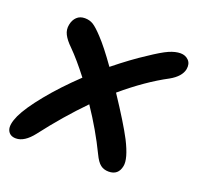

<svg xmlns="http://www.w3.org/2000/svg" viewBox="-117 -578 757 735"><g transform="rotate(20 261.5 -210.5)"><path d="M18.1 50.8Q-7.3 50.8 -15.9 30.3Q-24.4 9.8 -5.9 -30.8Q12.7 -70.3 62 -130.9Q111.3 -191.4 178.2 -254.9Q133.8 -312.5 98.1 -348.1Q75.7 -369.6 66.2 -388.4Q56.6 -407.2 61 -428.2Q64.9 -448.2 77.4 -460.2Q89.8 -472.2 109.9 -472.2Q129.4 -472.2 144.3 -462.9Q159.2 -453.6 184.1 -426.8Q214.8 -394.5 261.2 -329.1Q329.1 -383.8 380.9 -417Q427.7 -448.7 453.4 -460Q479 -471.2 500 -471.2Q520 -471.2 533 -458Q545.9 -444.8 542 -421.9Q535.6 -390.1 493.2 -366.2Q409.2 -321.8 318.8 -245.1Q385.3 -145 414.1 -89.8Q448.7 -21.5 441.9 9.8Q434.1 48.8 395 48.8Q375.5 48.8 361.8 38.3Q348.1 27.8 335 0Q293.9 -85 237.8 -168Q160.2 -88.9 86.9 6.8Q52.7 50.8 18.1 50.8Z"/></g></svg>

Font: Shantell Sans Bouncy
Style: Italic
Weight: 500
Italic angle: -11.31°
Designer: Stephen Nixon, Anya Danilova, Shantell Martin
Foundry: Arrow Type
Version: Version 1.006;[9816181b4]